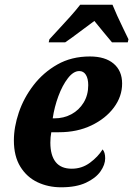

<svg xmlns="http://www.w3.org/2000/svg" viewBox="-20 -786 566 816"><path d="M240 10Q185 10 139.5 -11.5Q94 -33 66.5 -77.5Q39 -122 39 -189Q39 -246 60 -308Q81 -370 122.5 -424Q164 -478 224 -512Q284 -546 362 -546Q427 -546 463 -515.5Q499 -485 499 -431Q499 -376 464 -329Q429 -282 368.5 -253Q308 -224 231 -224H198Q194 -203 194 -180Q194 -126 216.5 -97.5Q239 -69 285 -69Q328 -69 362.5 -94.5Q397 -120 416 -151Q427 -139 427 -113Q427 -86 407 -57.5Q387 -29 345.5 -9.5Q304 10 240 10ZM211 -283Q251 -283 283.5 -300.5Q316 -318 335.5 -350Q355 -382 355 -424Q355 -452 345 -468Q335 -484 317 -484Q292 -484 268.5 -453.5Q245 -423 228 -377Q211 -331 204 -283ZM190 -619Q207 -638 231 -663.5Q255 -689 279 -716Q303 -743 321 -766H458Q466 -746 478.5 -718.5Q491 -691 504 -664.5Q517 -638 526 -619L523 -606H456Q442 -623 419 -650.5Q396 -678 381 -697Q348 -673 316.5 -649Q285 -625 257 -606H187Z"/></svg>

Font: Noto Serif Condensed ExtraBold
Style: Italic
Weight: 800
Width: 3
Italic angle: -12°
Designer: Monotype Design Team
Foundry: Monotype Imaging Inc.
Version: Version 2.014; ttfautohint (v1.8.4.7-5d5b)